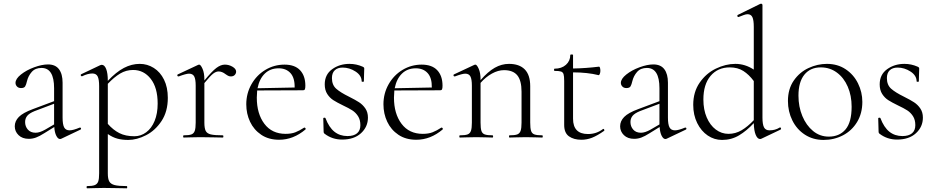

<svg xmlns="http://www.w3.org/2000/svg" viewBox="-20 -745 5066 1040"><path d="M414 -54Q418 -54 419 -49.5Q420 -45 416 -43L313 6Q309 8 305 8Q294 8 285 -9.5Q276 -27 274 -57L219 -23Q194 -7 175 0Q156 7 136 7Q101 7 80.5 -13Q60 -33 60 -61Q60 -89 82 -111.5Q104 -134 158 -154L273 -197V-267Q273 -377 205 -377Q171 -377 152 -355.5Q133 -334 126 -305Q122 -287 116.5 -277.5Q111 -268 94 -268Q80 -268 72 -276.5Q64 -285 64 -296Q64 -318 93.5 -341.5Q123 -365 165 -380.5Q207 -396 240 -396Q280 -396 299.5 -370Q319 -344 319 -297V-108Q319 -71 327.5 -55Q336 -39 357 -39Q376 -39 412 -54ZM273 -71V-74V-183L167 -143Q138 -131 127 -117Q116 -103 116 -84Q116 -60 131 -43Q146 -26 173 -26Q195 -26 225 -43Z M889 -215Q889 -141 855 -89.5Q821 -38 771 -12.5Q721 13 675 13Q642 13 616 6Q590 -1 564 -19V194Q564 224 572 238Q580 252 601 257.5Q622 263 667 263Q669 263 669 269Q669 275 667 275Q633 275 614 274L542 273L488 274Q475 275 452 275Q449 275 449 269Q449 263 452 263Q480 263 493.5 257.5Q507 252 512 238Q517 224 517 194V-278Q517 -315 509 -331Q501 -347 480 -347Q456 -347 425 -332H423Q419 -332 417.5 -336.5Q416 -341 420 -343L523 -392L531 -394Q546 -394 555 -371.5Q564 -349 564 -307Q609 -355 651 -377Q693 -399 737 -399Q778 -399 813 -377Q848 -355 868.5 -313.5Q889 -272 889 -215ZM834 -184Q834 -270 796.5 -318Q759 -366 701 -366Q663 -366 630.5 -346.5Q598 -327 564 -291V-74Q593 -41 626.5 -24Q660 -7 708 -7Q743 -7 772 -28.5Q801 -50 817.5 -90Q834 -130 834 -184Z M1259 -357Q1259 -347 1251.5 -339Q1244 -331 1230 -331Q1220 -331 1212 -336.5Q1204 -342 1202 -343Q1183 -358 1164 -358Q1150 -358 1134.5 -346Q1119 -334 1087 -295V-81Q1087 -51 1094 -36.5Q1101 -22 1121.5 -17Q1142 -12 1187 -12Q1190 -12 1190 -6Q1190 0 1187 0Q1155 0 1136 -1L1064 -2L1011 -1Q998 0 975 0Q972 0 972 -6Q972 -12 975 -12Q1004 -12 1017 -17Q1030 -22 1035 -36.5Q1040 -51 1040 -81V-281Q1040 -316 1032 -331Q1024 -346 1004 -346Q988 -346 948 -331H946Q942 -331 940.5 -335.5Q939 -340 943 -342L1054 -394Q1056 -395 1059 -395Q1067 -395 1077 -372.5Q1087 -350 1087 -315V-309Q1128 -359 1152 -377Q1176 -395 1198 -395Q1220 -395 1239.5 -383.5Q1259 -372 1259 -357Z M1629 -54Q1632 -54 1634.5 -50.5Q1637 -47 1635 -44Q1569 12 1492 12Q1435 12 1395 -15Q1355 -42 1334.5 -85.5Q1314 -129 1314 -180Q1314 -239 1342 -288.5Q1370 -338 1417.5 -366.5Q1465 -395 1521 -395Q1577 -395 1605.5 -364.5Q1634 -334 1634 -281Q1634 -267 1631.5 -261.5Q1629 -256 1622 -256L1373 -255Q1371 -231 1371 -216Q1371 -129 1412 -74.5Q1453 -20 1527 -20Q1558 -20 1580 -28.5Q1602 -37 1628 -54ZM1375 -267 1576 -271Q1577 -323 1553.5 -349Q1530 -375 1489 -375Q1444 -375 1414.5 -346.5Q1385 -318 1375 -267Z M1871 -221Q1905 -204 1925 -191Q1945 -178 1959 -157.5Q1973 -137 1973 -108Q1973 -58 1935.5 -23.5Q1898 11 1833 11Q1780 11 1739 -20Q1733 -24 1733 -32L1731 -104Q1731 -107 1736.5 -107.5Q1742 -108 1743 -105Q1762 -55 1791.5 -31.5Q1821 -8 1862 -8Q1896 -8 1914 -23Q1932 -38 1932 -67Q1932 -96 1919.5 -115.5Q1907 -135 1888.5 -147Q1870 -159 1838 -174Q1805 -190 1785.5 -202.5Q1766 -215 1752.5 -236Q1739 -257 1739 -288Q1739 -341 1779 -370Q1819 -399 1873 -399Q1910 -399 1944 -384Q1950 -381 1951.5 -379Q1953 -377 1953 -373Q1953 -354 1952 -343L1951 -304Q1951 -302 1945 -302Q1939 -302 1939 -304Q1939 -336 1906 -357.5Q1873 -379 1836 -379Q1809 -379 1793.5 -364.5Q1778 -350 1778 -322Q1778 -285 1801 -264.5Q1824 -244 1871 -221Z M2372 -54Q2375 -54 2377.5 -50.5Q2380 -47 2378 -44Q2312 12 2235 12Q2178 12 2138 -15Q2098 -42 2077.5 -85.5Q2057 -129 2057 -180Q2057 -239 2085 -288.5Q2113 -338 2160.5 -366.5Q2208 -395 2264 -395Q2320 -395 2348.5 -364.5Q2377 -334 2377 -281Q2377 -267 2374.5 -261.5Q2372 -256 2365 -256L2116 -255Q2114 -231 2114 -216Q2114 -129 2155 -74.5Q2196 -20 2270 -20Q2301 -20 2323 -28.5Q2345 -37 2371 -54ZM2118 -267 2319 -271Q2320 -323 2296.5 -349Q2273 -375 2232 -375Q2187 -375 2157.5 -346.5Q2128 -318 2118 -267Z M2917 0Q2894 0 2881 -1L2829 -2L2776 -1Q2763 0 2740 0Q2737 0 2737 -6Q2737 -12 2740 -12Q2769 -12 2782 -17Q2795 -22 2800 -36.5Q2805 -51 2805 -81V-248Q2805 -309 2782 -337Q2759 -365 2710 -365Q2678 -365 2644.5 -346.5Q2611 -328 2583 -296V-81Q2583 -51 2587.5 -36.5Q2592 -22 2605.5 -17Q2619 -12 2648 -12Q2651 -12 2651 -6Q2651 0 2648 0Q2625 0 2612 -1L2560 -2L2507 -1Q2494 0 2471 0Q2468 0 2468 -6Q2468 -12 2471 -12Q2500 -12 2513 -17Q2526 -22 2531 -36.5Q2536 -51 2536 -81V-281Q2536 -316 2528 -331Q2520 -346 2500 -346Q2484 -346 2444 -331H2442Q2438 -331 2436.5 -335.5Q2435 -340 2439 -342L2550 -394Q2552 -395 2555 -395Q2563 -395 2573 -372.5Q2583 -350 2583 -315V-311Q2623 -357 2660 -378Q2697 -399 2737 -399Q2793 -399 2822.5 -369Q2852 -339 2852 -278V-81Q2852 -51 2856.5 -36.5Q2861 -22 2874.5 -17Q2888 -12 2917 -12Q2920 -12 2920 -6Q2920 0 2917 0Z M3248 -47Q3251 -47 3253 -42.5Q3255 -38 3252 -36Q3215 -10 3187 1Q3159 12 3129 12Q3088 12 3062 -6.5Q3036 -25 3036 -68V-306Q3036 -333 3032.5 -343.5Q3029 -354 3019 -357.5Q3009 -361 2984 -361Q2981 -361 2981 -367Q2981 -373 2984 -373Q3022 -373 3045.5 -394Q3069 -415 3069 -447Q3069 -450 3077 -450Q3084 -450 3084 -447V-374Q3152 -375 3225 -384Q3228 -384 3230 -377.5Q3232 -371 3232 -361Q3232 -353 3229 -345Q3226 -337 3222 -338Q3162 -353 3084 -353V-102Q3084 -19 3165 -19Q3211 -19 3246 -46Z M3693 -54Q3697 -54 3698 -49.5Q3699 -45 3695 -43L3592 6Q3588 8 3584 8Q3573 8 3564 -9.5Q3555 -27 3553 -57L3498 -23Q3473 -7 3454 0Q3435 7 3415 7Q3380 7 3359.5 -13Q3339 -33 3339 -61Q3339 -89 3361 -111.5Q3383 -134 3437 -154L3552 -197V-267Q3552 -377 3484 -377Q3450 -377 3431 -355.5Q3412 -334 3405 -305Q3401 -287 3395.5 -277.5Q3390 -268 3373 -268Q3359 -268 3351 -276.5Q3343 -285 3343 -296Q3343 -318 3372.5 -341.5Q3402 -365 3444 -380.5Q3486 -396 3519 -396Q3559 -396 3578.5 -370Q3598 -344 3598 -297V-108Q3598 -71 3606.5 -55Q3615 -39 3636 -39Q3655 -39 3691 -54ZM3552 -71V-74V-183L3446 -143Q3417 -131 3406 -117Q3395 -103 3395 -84Q3395 -60 3410 -43Q3425 -26 3452 -26Q3474 -26 3504 -43Z M4205 -55Q4209 -55 4210.5 -50Q4212 -45 4208 -43L4105 6Q4101 8 4097 8Q4083 8 4073.5 -14.5Q4064 -37 4063 -78Q4025 -37 3983.5 -12Q3942 13 3891 13Q3849 13 3813.5 -11Q3778 -35 3756.5 -78.5Q3735 -122 3735 -177Q3735 -247 3770 -297.5Q3805 -348 3858 -373.5Q3911 -399 3963 -399Q4016 -399 4063 -368V-599Q4063 -636 4055.5 -652Q4048 -668 4029 -668Q4021 -668 4008.5 -663.5Q3996 -659 3981 -653H3979Q3975 -653 3974 -657.5Q3973 -662 3976 -664L4098 -724Q4100 -725 4103 -725Q4105 -725 4107.5 -723Q4110 -721 4110 -718V-108Q4110 -71 4118.5 -55Q4127 -39 4148 -39Q4179 -39 4203 -54ZM4063 -94V-306Q4037 -341 4006.5 -360.5Q3976 -380 3933 -380Q3868 -380 3829 -334Q3790 -288 3790 -206Q3790 -151 3808 -109Q3826 -67 3857 -43.5Q3888 -20 3926 -20Q3964 -20 3997 -39.5Q4030 -59 4063 -94Z M4248 -198Q4248 -263 4279.5 -308.5Q4311 -354 4359.5 -376.5Q4408 -399 4459 -399Q4517 -399 4560.5 -370Q4604 -341 4627.5 -293.5Q4651 -246 4651 -193Q4651 -131 4622.5 -84Q4594 -37 4546 -12Q4498 13 4441 13Q4384 13 4340 -15.5Q4296 -44 4272 -92.5Q4248 -141 4248 -198ZM4593 -167Q4593 -227 4572 -275.5Q4551 -324 4513 -352Q4475 -380 4426 -380Q4369 -380 4337 -340.5Q4305 -301 4305 -227Q4305 -167 4326 -116.5Q4347 -66 4384 -35.5Q4421 -5 4469 -5Q4527 -5 4560 -44Q4593 -83 4593 -167Z M4877 -221Q4911 -204 4931 -191Q4951 -178 4965 -157.5Q4979 -137 4979 -108Q4979 -58 4941.5 -23.5Q4904 11 4839 11Q4786 11 4745 -20Q4739 -24 4739 -32L4737 -104Q4737 -107 4742.5 -107.5Q4748 -108 4749 -105Q4768 -55 4797.5 -31.5Q4827 -8 4868 -8Q4902 -8 4920 -23Q4938 -38 4938 -67Q4938 -96 4925.5 -115.5Q4913 -135 4894.5 -147Q4876 -159 4844 -174Q4811 -190 4791.5 -202.5Q4772 -215 4758.5 -236Q4745 -257 4745 -288Q4745 -341 4785 -370Q4825 -399 4879 -399Q4916 -399 4950 -384Q4956 -381 4957.5 -379Q4959 -377 4959 -373Q4959 -354 4958 -343L4957 -304Q4957 -302 4951 -302Q4945 -302 4945 -304Q4945 -336 4912 -357.5Q4879 -379 4842 -379Q4815 -379 4799.5 -364.5Q4784 -350 4784 -322Q4784 -285 4807 -264.5Q4830 -244 4877 -221Z"/></svg>

Font: Cormorant Garamond Light
Style: Regular
Weight: 300
Designer: Christian Thalmann (Catharsis Fonts)
Version: Version 3.000